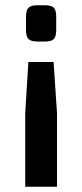

<svg xmlns="http://www.w3.org/2000/svg" viewBox="-20 -521 312 731"><path d="M184 -285 197 -91V190H76V-91L88 -285ZM152 -501Q176 -501 185 -491.5Q194 -482 194 -457V-406Q194 -382 185 -372.5Q176 -363 152 -363H122Q98 -363 88.5 -372.5Q79 -382 79 -406V-457Q79 -482 88.5 -491.5Q98 -501 122 -501Z"/></svg>

Font: Exo 2 SemiBold
Style: Regular
Weight: 600
Designer: Natanael Gama
Foundry: Natanael Gama
Version: Version 2.010